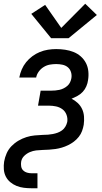

<svg xmlns="http://www.w3.org/2000/svg" viewBox="-27 -800 547 1025"><path d="M142 205Q121 205 100.5 202.5Q80 200 61.5 192.5Q43 185 28 172.5Q13 160 4 142.5Q-5 125 -6.5 104Q-8 83 -5 63Q-1 40 8.5 18.5Q18 -3 34.5 -20Q51 -37 71.5 -49Q92 -61 114 -68Q136 -75 158.5 -77Q181 -79 203 -80H204Q217 -80 229.5 -81Q242 -82 255 -84.5Q268 -87 280.5 -91.5Q293 -96 304 -104Q315 -112 322 -124Q329 -136 332 -149Q335 -169 328 -187.5Q321 -206 306 -217Q291 -228 272 -232Q253 -236 233 -236H176L190 -316H246Q257 -316 268.5 -317Q280 -318 291 -320.5Q302 -323 313 -328.5Q324 -334 333 -342Q342 -350 347 -360.5Q352 -371 354 -382Q357 -399 352 -415Q347 -431 335 -441Q323 -451 306.5 -454.5Q290 -458 273 -458Q256 -458 239 -455Q222 -452 206.5 -442.5Q191 -433 180 -418Q169 -403 166 -386H76Q80 -408 89 -429Q98 -450 112.5 -468Q127 -486 146 -500Q165 -514 186 -522.5Q207 -531 229 -534.5Q251 -538 273 -538Q297 -538 320.5 -534.5Q344 -531 365.5 -522.5Q387 -514 404 -499Q421 -484 431.5 -464Q442 -444 444.5 -420Q447 -396 443 -372Q441 -356 434 -339.5Q427 -323 415 -310Q403 -297 387.5 -288.5Q372 -280 355 -273Q373 -264 388 -250Q403 -236 411.5 -217.5Q420 -199 421.5 -177.5Q423 -156 420 -134Q417 -117 411 -100.5Q405 -84 393.5 -69.5Q382 -55 367.5 -44Q353 -33 336.5 -25Q320 -17 303 -12Q286 -7 269 -4.5Q252 -2 235 -1Q218 0 200.5 0.5Q183 1 166 3Q149 5 132.5 12Q116 19 102.5 32Q89 45 86 63Q84 75 86 88Q88 101 96.5 109.5Q105 118 117 121.5Q129 125 142 125H173V205ZM246 -596 140 -726 214 -774 300 -651 428 -780 490 -720 339 -596Z"/></svg>

Font: Iosevka Curly Medium Oblique
Style: Regular
Weight: 500
Italic angle: -9°
Monospace: yes
Designer: Belleve Invis
Foundry: Belleve Invis
Version: Version 11.1.0; ttfautohint (v1.8.3)